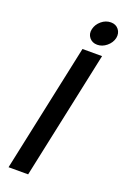

<svg xmlns="http://www.w3.org/2000/svg" viewBox="-160 -888 617 939"><g transform="rotate(20 148.5 -418.5)"><path d="M17 0 159 -667H261L119 0ZM219 -711Q193 -711 178 -729.5Q163 -748 169 -774Q175 -800 197 -818.5Q219 -837 246 -837Q272 -837 286.5 -818.5Q301 -800 296 -774Q290 -748 267.5 -729.5Q245 -711 219 -711Z"/></g></svg>

Font: Epunda Sans Medium
Style: Italic
Weight: 500
Italic angle: -12.0243°
Designer: Simon Atzbach
Foundry: typofactur
Version: Version 2.204; ttfautohint (v1.8.4.7-5d5b)